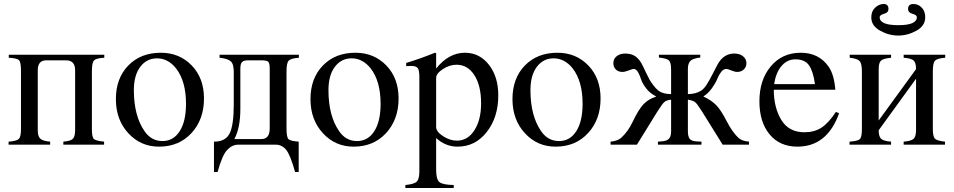

<svg xmlns="http://www.w3.org/2000/svg" viewBox="-20 -724 4774 961"><path d="M502 -450V-435Q463 -433 451.5 -422.5Q440 -412 440 -368V-75Q440 -37 450.5 -28Q461 -19 501 -15V0H297V-15Q334 -18 345 -29.5Q356 -41 356 -74V-372Q356 -422 311 -422H211Q169 -422 169 -372V-72Q169 -42 181.5 -30Q194 -18 231 -15V0H23V-15Q63 -18 74 -28.5Q85 -39 85 -78V-370Q85 -414 74.5 -423.5Q64 -433 24 -435V-450Z M1001 -231Q1001 -126 938.5 -58Q876 10 776 10Q684 10 622 -57.5Q560 -125 560 -228Q560 -332 622 -396Q684 -460 785 -460Q878 -460 939.5 -396.5Q1001 -333 1001 -231ZM911 -204Q911 -318 861 -382Q821 -432 766 -432Q714 -432 682 -389.5Q650 -347 650 -273Q650 -145 703 -68Q737 -18 793 -18Q848 -18 879.5 -67.5Q911 -117 911 -204Z M1476 -450V-435Q1436 -432 1425 -420.5Q1414 -409 1414 -366V-82Q1414 -37 1424 -27.5Q1434 -18 1475 -15V137H1457Q1433 51 1412 25.5Q1391 0 1359 0H1173Q1142 0 1117 26.5Q1092 53 1069 137H1051V-15Q1110 -15 1130 -57.5Q1150 -100 1150 -199V-366Q1150 -404 1134.5 -417.5Q1119 -431 1079 -435V-450ZM1330 -81V-379Q1330 -407 1323 -414.5Q1316 -422 1290 -422H1220Q1200 -422 1191.5 -413.5Q1183 -405 1183 -380V-179Q1183 -84 1153 -28H1288Q1330 -28 1330 -81Z M1975 -231Q1975 -126 1912.5 -58Q1850 10 1750 10Q1658 10 1596 -57.5Q1534 -125 1534 -228Q1534 -332 1596 -396Q1658 -460 1759 -460Q1852 -460 1913.5 -396.5Q1975 -333 1975 -231ZM1885 -204Q1885 -318 1835 -382Q1795 -432 1740 -432Q1688 -432 1656 -389.5Q1624 -347 1624 -273Q1624 -145 1677 -68Q1711 -18 1767 -18Q1822 -18 1853.5 -67.5Q1885 -117 1885 -204Z M2163 -458V-381Q2226 -460 2307 -460Q2380 -460 2427 -400Q2474 -340 2474 -247Q2474 -137 2416.5 -63.5Q2359 10 2270 10Q2210 10 2163 -33V126Q2163 173 2179 187Q2195 201 2251 202V217H2009V202Q2053 198 2066 185Q2079 172 2079 133V-337Q2079 -372 2071 -383Q2063 -394 2038 -394Q2022 -394 2013 -393V-409Q2083 -430 2157 -460ZM2163 -334V-88Q2163 -65 2197.5 -42.5Q2232 -20 2267 -20Q2321 -20 2354.5 -72Q2388 -124 2388 -207Q2388 -295 2354.5 -347.5Q2321 -400 2265 -400Q2230 -400 2196.5 -378Q2163 -356 2163 -334Z M2986 -231Q2986 -126 2923.5 -58Q2861 10 2761 10Q2669 10 2607 -57.5Q2545 -125 2545 -228Q2545 -332 2607 -396Q2669 -460 2770 -460Q2863 -460 2924.5 -396.5Q2986 -333 2986 -231ZM2896 -204Q2896 -318 2846 -382Q2806 -432 2751 -432Q2699 -432 2667 -389.5Q2635 -347 2635 -273Q2635 -145 2688 -68Q2722 -18 2778 -18Q2833 -18 2864.5 -67.5Q2896 -117 2896 -204Z M3729 0H3597L3495 -164Q3470 -204 3459.5 -212.5Q3449 -221 3423 -225V-67Q3423 -40 3432.5 -28.5Q3442 -17 3471 -16L3491 -15V0H3273V-15L3296 -17Q3319 -19 3329 -30.5Q3339 -42 3339 -67V-225Q3317 -223 3306 -214Q3295 -205 3270 -165L3168 0H3036V-15Q3070 -18 3089 -34Q3124 -66 3147 -115Q3176 -176 3200.5 -202Q3225 -228 3263 -240V-242Q3233 -257 3214 -282Q3195 -307 3188.5 -327.5Q3182 -348 3173 -363.5Q3164 -379 3151 -379Q3146 -379 3127 -371.5Q3108 -364 3095 -364Q3075 -364 3062.5 -376Q3050 -388 3050 -408Q3050 -430 3067 -443Q3084 -456 3109 -456Q3142 -456 3162.5 -440.5Q3183 -425 3198 -393Q3200 -389 3212.5 -362.5Q3225 -336 3231 -325.5Q3237 -315 3250 -297.5Q3263 -280 3276 -270Q3299 -253 3339 -253V-377Q3339 -412 3327.5 -422Q3316 -432 3278 -436V-450H3485V-436Q3449 -432 3436 -419.5Q3423 -407 3423 -379V-253Q3461 -253 3489 -270Q3503 -279 3516.5 -299.5Q3530 -320 3548 -356Q3566 -392 3572 -402Q3602 -456 3655 -456Q3683 -456 3699.5 -442Q3716 -428 3716 -408Q3716 -389 3703 -376.5Q3690 -364 3670 -364Q3658 -364 3640 -371.5Q3622 -379 3616 -379Q3601 -379 3589.5 -364Q3578 -349 3570 -329Q3562 -309 3544 -283.5Q3526 -258 3502 -242V-240Q3540 -223 3564.5 -198Q3589 -173 3618 -116Q3646 -62 3676 -34Q3693 -18 3729 -15Z M4164 -164 4180 -157Q4120 10 3971 10Q3883 10 3832 -51.5Q3781 -113 3781 -217Q3781 -324 3838 -392Q3895 -460 3988 -460Q4078 -460 4127 -391Q4155 -351 4161 -275H3853Q3853 -186 3890.5 -124Q3928 -62 4006 -62Q4056 -62 4091.5 -85Q4127 -108 4164 -164ZM3855 -303H4059Q4050 -368 4029 -397.5Q4008 -427 3961 -427Q3920 -427 3891.5 -393.5Q3863 -360 3855 -303Z M4611 -637Q4611 -595 4567 -570.5Q4523 -546 4476 -546Q4429 -546 4385 -570.5Q4341 -595 4341 -637Q4341 -668 4360.5 -686Q4380 -704 4403 -704Q4427 -704 4427 -679Q4427 -661 4405 -655Q4383 -649 4383 -638Q4383 -598 4476 -598Q4569 -598 4569 -638Q4569 -649 4547 -655Q4525 -661 4525 -679Q4525 -704 4552 -704Q4576 -704 4593.5 -686Q4611 -668 4611 -637ZM4711 -450V-435Q4671 -432 4660 -420.5Q4649 -409 4649 -366V-79Q4649 -40 4660 -29.5Q4671 -19 4710 -15V0H4503V-15Q4541 -18 4553 -29.5Q4565 -41 4565 -74V-330L4378 -72Q4378 -41 4390 -29.5Q4402 -18 4440 -15V0H4232V-15Q4273 -18 4283.5 -27.5Q4294 -37 4294 -79V-366Q4294 -406 4282.5 -418.5Q4271 -431 4233 -435V-450H4440V-435Q4400 -431 4389 -420Q4378 -409 4378 -377V-121L4565 -378Q4565 -410 4553 -421Q4541 -432 4503 -435V-450Z"/></svg>

Font: STIX
Style: Regular
Weight: 400
Designer: MicroPress Inc., with final additions and corrections provided by Coen Hoffman, Elsevier (retired)
Version: Version 1.1.1